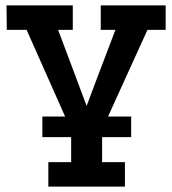

<svg xmlns="http://www.w3.org/2000/svg" viewBox="-20 -467 635 707"><path d="M158 220V130H242V12L78 -357H5L4 -447H248V-357H194L263 -173L299 -77L335 -173L405 -357H351V-447H590V-357H523L356 10V130H440V220ZM136 -38H463V38H136Z"/></svg>

Font: Podkova
Style: Bold
Weight: 700
Designer: Ilya Yudin
Foundry: Cyreal (www.cyreal.org)
Version: Version 2.102; ttfautohint (v1.8.1.43-b0c9)